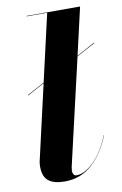

<svg xmlns="http://www.w3.org/2000/svg" viewBox="-86 -800 548 860"><g transform="rotate(-10 187.5 -370.0)"><path d="M346 -163Q317.5 -88 265 -39Q212.5 10 138 10Q89.5 10 64.8 -9.2Q40 -28.5 40 -75Q40 -85 42 -97L120.5 -440L42 -397.5V-400L121 -442.5L191 -748H98V-750H341L291.5 -534.5L375 -580V-577.5L291 -532L179 -48Q178.5 -43.5 177.8 -38.8Q177 -34 177 -30Q177 -22 181.2 -15Q185.5 -8 195 -8Q220 -8 248.5 -28Q277 -48 302.5 -83.2Q328 -118.5 345 -164Z"/></g></svg>

Font: Bodoni* 96
Style: Bold Italic
Weight: 700
Italic angle: -13°
Version: Version 2.2